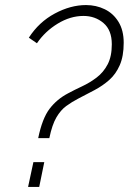

<svg xmlns="http://www.w3.org/2000/svg" viewBox="-20 -739 509 759"><path d="M131 -193Q147 -271 176 -309Q205 -347 249 -370Q275 -384 305 -398Q335 -412 362 -432.5Q389 -453 405.5 -484.5Q422 -516 422 -564Q422 -620 389 -648Q356 -676 310 -676Q258 -676 208 -645.5Q158 -615 126 -568L94 -590Q134 -652 196.5 -685.5Q259 -719 320 -719Q360 -719 394 -702.5Q428 -686 448.5 -652.5Q469 -619 469 -570Q469 -517 453.5 -481.5Q438 -446 412 -423Q386 -400 354 -383Q322 -366 289 -349Q264 -336 242 -320Q220 -304 203 -275Q186 -246 175 -193ZM91 0 112 -98H155L135 0Z"/></svg>

Font: Raleway Light
Style: Italic
Weight: 300
Italic angle: -12°
Designer: Matt McInerney, Pablo Impallari, Rodrigo Fuenzalida
Foundry: Matt McInerney, Pablo Impallari, Rodrigo Fuenzalida
Version: Version 4.026